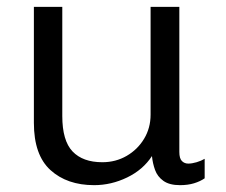

<svg xmlns="http://www.w3.org/2000/svg" viewBox="-20 -531 660 561"><path d="M255 10Q176 10 127.5 -34Q79 -78 79 -172V-511H162V-192Q162 -120 192 -88.5Q222 -57 279 -57Q318 -57 350 -75.5Q382 -94 401 -125.5Q420 -157 420 -196V-511H504V-87Q504 -68 511.5 -60.5Q519 -53 530 -53Q541 -53 554.5 -57Q568 -61 578 -67V-10Q565 -1 547 4.5Q529 10 506 10Q475 10 457.5 -2.5Q440 -15 433 -34.5Q426 -54 424 -75Q398 -35 351.5 -12.5Q305 10 255 10Z"/></svg>

Font: Chivo Medium Light
Style: Regular
Weight: 300
Version: Version 2.002